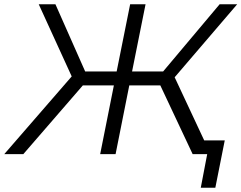

<svg xmlns="http://www.w3.org/2000/svg" viewBox="-50 -720 1128 897"><path d="M850 0 699 -321H554L490 0H418L482 -321H337L59 0H-30L285 -363L131 -700H209L348 -386H495L558 -700H630L567 -386H712L976 -700H1058L766 -359L934 0ZM888 157 918 0H851L863 -64H1000L956 157Z"/></svg>

Font: Montserrat
Style: Italic
Weight: 400
Italic angle: -11.3°
Designer: Julieta Ulanovsky
Foundry: Julieta Ulanovsky
Version: Version 9.000; ttfautohint (v1.8.4.7-5d5b)